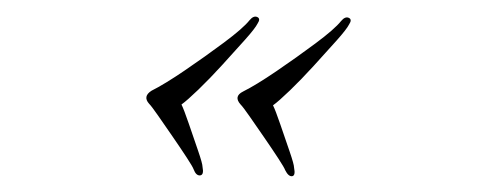

<svg xmlns="http://www.w3.org/2000/svg" viewBox="-20 -262 615 237"><path d="M288 -237Q293 -243 297.5 -241Q302 -239 298 -233Q295 -227 282.5 -213Q270 -199 254.5 -182Q239 -165 225 -151.5Q211 -138 204 -133Q207 -127 213 -109.5Q219 -92 224.5 -76Q230 -60 230 -56Q232 -46 227 -45.5Q222 -45 219 -53Q218 -56 210.5 -67.5Q203 -79 193 -93.5Q183 -108 175 -119.5Q167 -131 164 -134Q156 -143 167 -150Q183 -158 208 -175Q233 -192 256.5 -209.5Q280 -227 288 -237ZM401 -236Q406 -242 410.5 -240Q415 -238 411 -232Q408 -226 395.5 -212Q383 -198 367.5 -181Q352 -164 338 -150.5Q324 -137 317 -132Q320 -126 326 -108.5Q332 -91 337.5 -75Q343 -59 343 -55Q345 -45 340.5 -44.5Q336 -44 332 -52Q331 -55 323.5 -66.5Q316 -78 306 -92.5Q296 -107 288 -118.5Q280 -130 277 -133Q268 -143 280 -149Q296 -157 321 -174Q346 -191 369.5 -208.5Q393 -226 401 -236Z"/></svg>

Font: Kapakana Light
Style: Regular
Weight: 300
Designer: Kyosuke Nagai
Version: Version 1.000